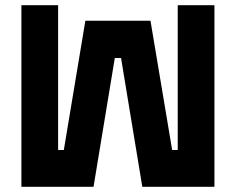

<svg xmlns="http://www.w3.org/2000/svg" viewBox="-20 -720 909 740"><path d="M62.5 -700H204V-142H226L309 -640H560L643.5 -142H665V-700H806.5V0H528.5L446.5 -496.5H422.5L340.5 0H62.5ZM132.5 -629V-70.5H279.5L369 -561.5H499L588.5 -70.5H735V-629H735.5V-70.5H588.5L499 -561.5H369L279.5 -70.5H132V-629Z"/></svg>

Font: Tourney Thin Black
Style: Regular
Weight: 900
Version: Version 1.015